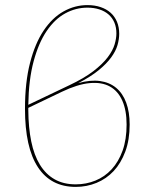

<svg xmlns="http://www.w3.org/2000/svg" viewBox="-20 -727 588 753"><path d="M78 0ZM447.5 -594.5Q447.5 -573.5 440.8 -550Q434 -526.5 416 -501.8Q398 -477 366.8 -451.5Q335.5 -426 287 -401Q335 -414.5 372.2 -409.2Q409.5 -404 435.5 -382.5Q461.5 -361 475 -324.2Q488.5 -287.5 488.5 -238.5Q488.5 -178.5 471.5 -132.8Q454.5 -87 425.8 -56.2Q397 -25.5 358.5 -9.8Q320 6 277 6Q179.5 6 128.8 -71.2Q78 -148.5 78 -300Q78 -404 97.8 -480.5Q117.5 -557 151.2 -607.2Q185 -657.5 229.2 -682.2Q273.5 -707 323 -707Q351.5 -707 374.5 -699.2Q397.5 -691.5 413.8 -677Q430 -662.5 438.8 -641.5Q447.5 -620.5 447.5 -594.5ZM91 -304V-295Q91.5 -226.5 102.5 -172.5Q113.5 -118.5 136.5 -81Q159.5 -43.5 194.2 -23.8Q229 -4 277 -4Q318 -4 354.2 -18.8Q390.5 -33.5 417.8 -63Q445 -92.5 460.8 -136.2Q476.5 -180 476.5 -238.5Q476.5 -294 459.8 -332Q443 -370 410.8 -387.8Q378.5 -405.5 331.2 -401Q284 -396.5 222.5 -367ZM323 -697Q277 -697 235.8 -674.5Q194.5 -652 162.8 -605Q131 -558 111.8 -486.2Q92.5 -414.5 91 -316L252.5 -393Q310.5 -420.5 346.5 -448.2Q382.5 -476 402.5 -502.5Q422.5 -529 429.5 -552.8Q436.5 -576.5 436.5 -596Q436.5 -620 428.5 -638.8Q420.5 -657.5 405.5 -670.5Q390.5 -683.5 369.5 -690.2Q348.5 -697 323 -697Z"/></svg>

Font: Lato Hairline
Style: Regular
Weight: 100
Designer: Lukasz Dziedzic
Foundry: tyPoland Lukasz Dziedzic
Version: Version 2.007; 2014-02-27